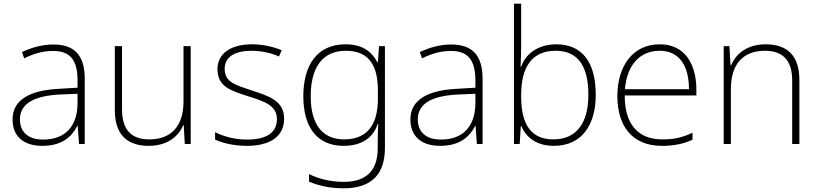

<svg xmlns="http://www.w3.org/2000/svg" viewBox="-20 -780 4433 1040"><path d="M269 -539C208 -539 150 -522 99 -498L111 -464C166 -491 214 -504 268 -504C356 -504 400 -459 400 -345V-305L300 -299C139 -291 48 -238 48 -133C48 -44 105 10 209 10C314 10 367 -37 399 -98H401L408 0H439V-353C439 -482 382 -539 269 -539ZM304 -268 400 -272V-219C399 -101 338 -24 213 -24C134 -24 88 -64 88 -133C88 -221 168 -261 304 -268Z M1013 -530H974V-232C974 -92 904 -25 788 -25C693 -25 641 -76 641 -187V-530H602V-183C602 -55 665 10 785 10C889 10 948 -43 973 -103H975L981 0H1013Z M1519 -137C1519 -235 1435 -260 1344 -290C1259 -319 1197 -333 1197 -407C1197 -472 1252 -505 1343 -505C1395 -505 1453 -492 1491 -474L1506 -508C1462 -526 1407 -540 1344 -540C1230 -540 1158 -490 1158 -406C1158 -310 1230 -289 1326 -258C1417 -230 1480 -206 1480 -135C1480 -67 1432 -24 1318 -24C1256 -24 1195 -39 1145 -64V-24C1183 -6 1244 10 1317 10C1449 10 1519 -45 1519 -137Z M1852 -540C1701 -540 1623 -432 1623 -258C1623 -83 1704 10 1841 10C1935 10 1999 -30 2026 -108H2029C2027 -74 2026 -49 2026 -15V23C2026 134 1974 205 1842 205C1767 205 1703 187 1654 163V204C1703 224 1761 240 1841 240C2002 240 2065 154 2065 22V-530H2033L2027 -443H2024C1994 -500 1943 -540 1852 -540ZM1854 -505C1984 -505 2027 -418 2027 -289V-246C2027 -132 1990 -25 1844 -25C1727 -25 1663 -106 1663 -258C1663 -413 1725 -505 1854 -505Z M2424 -539C2363 -539 2305 -522 2254 -498L2266 -464C2321 -491 2369 -504 2423 -504C2511 -504 2555 -459 2555 -345V-305L2455 -299C2294 -291 2203 -238 2203 -133C2203 -44 2260 10 2364 10C2469 10 2522 -37 2554 -98H2556L2563 0H2594V-353C2594 -482 2537 -539 2424 -539ZM2459 -268 2555 -272V-219C2554 -101 2493 -24 2368 -24C2289 -24 2243 -64 2243 -133C2243 -221 2323 -261 2459 -268Z M2803 -535V-760H2764V0H2795L2801 -97H2804C2830 -35 2887 10 2980 10C3135 10 3207 -108 3207 -266C3207 -446 3131 -540 2993 -540C2895 -540 2826 -488 2803 -418H2800C2801 -449 2803 -501 2803 -535ZM2990 -505C3108 -505 3167 -425 3167 -267C3167 -112 3102 -25 2977 -25C2857 -25 2803 -106 2803 -256V-265C2803 -417 2861 -505 2990 -505Z M3554 -540C3402 -540 3324 -415 3324 -260C3324 -100 3402 10 3565 10C3631 10 3679 0 3731 -23V-61C3670 -33 3631 -25 3566 -25C3435 -25 3363 -110 3364 -263H3752V-294C3752 -434 3689 -540 3554 -540ZM3554 -505C3661 -505 3712 -421 3712 -297H3365C3377 -432 3448 -505 3554 -505Z M4127 -540C4024 -540 3965 -486 3940 -426H3937L3931 -530H3900V0H3939V-297C3939 -437 4008 -505 4124 -505C4218 -505 4271 -455 4271 -345V0H4310V-347C4310 -479 4244 -540 4127 -540Z"/></svg>

Font: Noto Sans Telugu ExtraLight
Style: Regular
Weight: 200
Designer: Jelle Bosma - Monotype Design Team
Foundry: Monotype Imaging Inc.
Version: Version 2.005